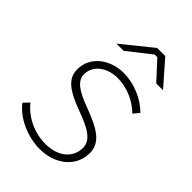

<svg xmlns="http://www.w3.org/2000/svg" viewBox="-216 -808 903 903"><g transform="rotate(45 235.0 -356.5)"><path d="M224 7C329 7 405 -58 405 -146C405 -215 350 -249 249 -287C158 -320 123 -348 123 -390C123 -448 178 -489 247 -489C307 -489 368 -465 415 -419L439 -448C394 -495 320 -526 252 -526C162 -526 84 -470 84 -383C84 -322 130 -289 226 -253C307 -223 366 -196 365 -139C363 -71 306 -29 227 -29C153 -29 85 -61 39 -117L13 -90C58 -30 146 7 224 7ZM439 -599 333 -720H279L129 -599H177L293 -690H310L394 -599Z"/></g></svg>

Font: Fixel Text 20240404 ExtraLight
Style: Italic
Weight: 200
Width: 4
Italic angle: -10°
Designer: AlfaBravo + MacPaw
Foundry: Kyrylo Tkachov, Marchela Mozhyna, Serhii Makarenko, Maria Weinstein, Zakhar Kryvoshyya
Version: Version 1.211;Glyphs 3.2 (3225)